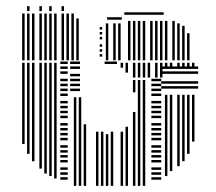

<svg xmlns="http://www.w3.org/2000/svg" viewBox="-20 -604 701 624"><path d="M60 -136H52V-400H60ZM76 -104H68V-400H76ZM92 -80H84V-400H92ZM116 -56H108V-400H116ZM132 -40H124V-400H132ZM148 -32H140V-400H148ZM164 -24H156V-400H164ZM200 -20H176V-28H200ZM200 -36H176V-44H200ZM200 -52H176V-60H200ZM200 -76H176V-84H200ZM200 -92H176V-100H200ZM200 -108H176V-116H200ZM200 -124H176V-132H200ZM200 -148H176V-156H200ZM200 -164H176V-172H200ZM200 -180H176V-188H200ZM200 -196H176V-204H200ZM200 -220H176V-228H200ZM200 -236H176V-244H200ZM200 -252H176V-260H200ZM200 -268H176V-276H200ZM200 -292H176V-300H200ZM200 -308H176V-316H200ZM200 -324H176V-332H200ZM200 -340H176V-348H200ZM200 -364H176V-372H200ZM200 -380H176V-388H200ZM200 -396H176V-404H200ZM228 0H220V-288H228ZM244 0H236V-288H244ZM260 0H252V-200H260ZM240 -308H208V-316H240ZM240 -324H208V-332H240ZM240 -340H208V-348H240ZM240 -356H208V-364H240ZM240 -380H208V-388H240ZM240 -396H208V-404H240ZM300 0H292V-176H300ZM316 0H308V-176H316ZM332 0H324V-168H332ZM348 0H340V-176H348ZM360 -396H320V-404H360ZM380 0H372V-176H380ZM396 0H388V-192H396ZM420 0H412V-240H420ZM420 -304H412V-344H420ZM436 0H428V-344H436ZM452 0H444V-344H452ZM504 -20H472V-28H504ZM504 -36H472V-44H504ZM504 -52H472V-60H504ZM504 -76H472V-84H504ZM504 -92H472V-100H504ZM504 -108H472V-116H504ZM504 -124H472V-132H504ZM504 -148H472V-156H504ZM504 -164H472V-172H504ZM504 -180H472V-188H504ZM504 -196H472V-204H504ZM504 -220H472V-228H504ZM504 -236H472V-244H504ZM504 -252H472V-260H504ZM504 -268H472V-276H504ZM504 -292H472V-300H504ZM504 -308H472V-316H504ZM504 -324H472V-332H504ZM504 -340H472V-348H504ZM524 -32H516V-296H524ZM540 -48H532V-296H540ZM564 -64H556V-296H564ZM580 -80H572V-296H580ZM596 -104H588V-296H596ZM612 -144H604V-296H612ZM624 -316H504V-324H624ZM624 -332H504V-340H624ZM396 -368H388V-384H396ZM420 -352H412V-384H420ZM436 -352H428V-384H436ZM452 -352H444V-384H452ZM468 -352H460V-384H468ZM492 -352H484V-384H492ZM508 -352H500V-384H508ZM624 -364H504V-372H624ZM624 -380H504V-388H624ZM380 -384H372V-400H380ZM396 -384H388V-400H396ZM420 -384H412V-400H420ZM436 -384H428V-400H436ZM452 -384H444V-400H452ZM468 -384H460V-400H468ZM492 -384H484V-400H492ZM508 -384H500V-400H508ZM524 -384H516V-400H524ZM540 -384H532V-400H540ZM564 -384H556V-400H564ZM580 -384H572V-400H580ZM596 -384H588V-400H596ZM612 -384H604V-400H612ZM60 -408H52V-560H60ZM76 -408H68V-560H76ZM92 -408H84V-560H92ZM116 -408H108V-560H116ZM132 -408H124V-560H132ZM148 -408H140V-560H148ZM164 -408H156V-560H164ZM188 -408H180V-560H188ZM204 -408H196V-560H204ZM220 -408H212V-560H220ZM236 -408H228V-544H236ZM312 -420H304V-428H312ZM312 -436H304V-444H312ZM312 -452H304V-460H312ZM312 -476H304V-484H312ZM312 -492H304V-500H312ZM312 -508H304V-516H312ZM332 -408H324V-528H332ZM356 -408H348V-528H356ZM372 -408H364V-528H372ZM376 -540H328V-548H376ZM404 -408H396V-504H404ZM420 -408H412V-504H420ZM436 -408H428V-504H436ZM452 -408H444V-504H452ZM476 -408H468V-504H476ZM492 -408H484V-504H492ZM508 -408H500V-504H508ZM524 -408H516V-504H524ZM548 -408H540V-504H548ZM564 -408H556V-504H564ZM580 -408H572V-504H580ZM596 -408H588V-496H596ZM404 -504H396V-536H404ZM420 -504H412V-536H420ZM436 -504H428V-536H436ZM452 -504H444V-536H452ZM476 -504H468V-536H476ZM492 -504H484V-536H492ZM508 -504H500V-536H508ZM524 -504H516V-536H524ZM548 -504H540V-536H548ZM564 -504H556V-528H564ZM580 -504H572V-520H580ZM512 -556H384V-564H512ZM76 -568H68V-584H76ZM116 -568H108V-584H116ZM148 -568H140V-584H148ZM188 -568H180V-584H188Z"/></svg>

Font: Rubik Lines
Style: Regular
Weight: 400
Designer: Hubert and Fischer, NaN
Foundry: Hubert and Fischer, NaN
Version: Version 2.201